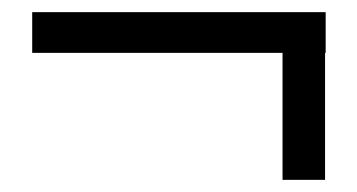

<svg xmlns="http://www.w3.org/2000/svg" viewBox="-20 -331 588 316"><path d="M516 -311V-244H515V-35H445V-244H33V-311Z"/></svg>

Font: Martel Sans
Style: Regular
Weight: 400
Designer: Dan Reynolds and Mathieu Réguer
Foundry: Dan Reynolds and Mathieu Réguer
Version: Version 1.001;PS 001.001;hotconv 1.0.70;makeotf.lib2.5.58329